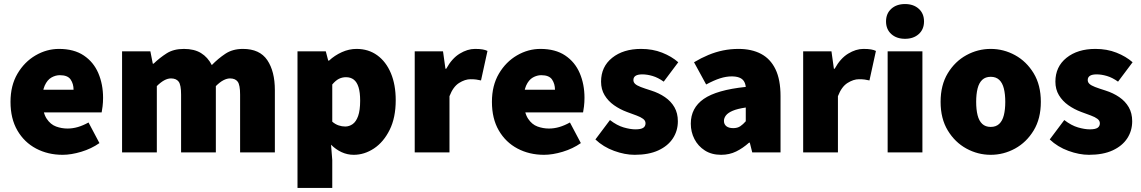

<svg xmlns="http://www.w3.org/2000/svg" viewBox="-20 -754 5648 950"><path d="M290 12Q217 12 158.5 -19Q100 -50 66 -108.5Q32 -167 32 -250Q32 -331 66.5 -389.5Q101 -448 156 -480Q211 -512 272 -512Q346 -512 394.5 -479.5Q443 -447 466.5 -392Q490 -337 490 -270Q490 -248 487.5 -227.5Q485 -207 483 -198H168L166 -310H344Q344 -339 329.5 -360.5Q315 -382 276 -382Q255 -382 234.5 -370.5Q214 -359 201 -330Q188 -301 190 -250Q192 -195 211 -166.5Q230 -138 257.5 -128Q285 -118 314 -118Q340 -118 365.5 -125.5Q391 -133 418 -148L472 -46Q432 -18 382 -3Q332 12 290 12Z M584 0V-500H724L736 -439H740Q770 -468 804.5 -490Q839 -512 890 -512Q941 -512 974.5 -491.5Q1008 -471 1028 -432Q1059 -464 1095 -488Q1131 -512 1182 -512Q1265 -512 1302.5 -456.5Q1340 -401 1340 -308V0H1168V-286Q1168 -334 1156 -350Q1144 -366 1118 -366Q1103 -366 1085.5 -357Q1068 -348 1048 -328V0H876V-286Q876 -334 864 -350Q852 -366 826 -366Q794 -366 756 -328V0Z M1452 176V-500H1592L1604 -454H1608Q1636 -480 1671.5 -496Q1707 -512 1744 -512Q1803 -512 1846.5 -480.5Q1890 -449 1914 -392Q1938 -335 1938 -258Q1938 -172 1908 -111.5Q1878 -51 1830.5 -19.5Q1783 12 1730 12Q1699 12 1670.5 -1Q1642 -14 1618 -38L1624 38V176ZM1688 -128Q1708 -128 1725 -140Q1742 -152 1752 -180Q1762 -208 1762 -256Q1762 -297 1754 -322.5Q1746 -348 1730.5 -360Q1715 -372 1692 -372Q1673 -372 1657 -364Q1641 -356 1624 -336V-152Q1639 -139 1655.5 -133.5Q1672 -128 1688 -128Z M2032 0V-500H2172L2184 -414H2188Q2216 -465 2254.5 -488.5Q2293 -512 2330 -512Q2353 -512 2367.5 -509.5Q2382 -507 2392 -502L2360 -356Q2347 -359 2336 -360.5Q2325 -362 2308 -362Q2281 -362 2251.5 -343.5Q2222 -325 2204 -278V0Z M2672 12Q2599 12 2540.5 -19Q2482 -50 2448 -108.5Q2414 -167 2414 -250Q2414 -331 2448.5 -389.5Q2483 -448 2538 -480Q2593 -512 2654 -512Q2728 -512 2776.5 -479.5Q2825 -447 2848.5 -392Q2872 -337 2872 -270Q2872 -248 2869.5 -227.5Q2867 -207 2865 -198H2550L2548 -310H2726Q2726 -339 2711.5 -360.5Q2697 -382 2658 -382Q2637 -382 2616.5 -370.5Q2596 -359 2583 -330Q2570 -301 2572 -250Q2574 -195 2593 -166.5Q2612 -138 2639.5 -128Q2667 -118 2696 -118Q2722 -118 2747.5 -125.5Q2773 -133 2800 -148L2854 -46Q2814 -18 2764 -3Q2714 12 2672 12Z M3120 12Q3072 12 3018.5 -7.5Q2965 -27 2926 -64L2998 -160Q3033 -133 3066 -123.5Q3099 -114 3124 -114Q3151 -114 3162.5 -121.5Q3174 -129 3174 -144Q3174 -157 3162 -166Q3150 -175 3129.5 -182.5Q3109 -190 3082 -200Q3047 -213 3018 -233.5Q2989 -254 2971.5 -283Q2954 -312 2954 -350Q2954 -424 3009 -468Q3064 -512 3152 -512Q3209 -512 3256 -493.5Q3303 -475 3336 -446L3264 -350Q3236 -370 3209 -378Q3182 -386 3158 -386Q3136 -386 3125 -379Q3114 -372 3114 -358Q3114 -347 3122.5 -339Q3131 -331 3150.5 -323.5Q3170 -316 3202 -306Q3240 -294 3270 -273.5Q3300 -253 3317 -223.5Q3334 -194 3334 -154Q3334 -107 3309.5 -69.5Q3285 -32 3237.5 -10Q3190 12 3120 12Z M3548 12Q3501 12 3467.5 -9.5Q3434 -31 3416 -66Q3398 -101 3398 -142Q3398 -220 3462 -264.5Q3526 -309 3670 -324Q3668 -342 3660 -353.5Q3652 -365 3637 -370.5Q3622 -376 3600 -376Q3573 -376 3543 -366.5Q3513 -357 3474 -336L3414 -446Q3449 -467 3485 -482Q3521 -497 3558 -504.5Q3595 -512 3634 -512Q3699 -512 3745.5 -487.5Q3792 -463 3817 -411.5Q3842 -360 3842 -278V0H3702L3690 -48H3686Q3656 -21 3622.5 -4.5Q3589 12 3548 12ZM3608 -120Q3629 -120 3643 -129.5Q3657 -139 3670 -154V-222Q3629 -216 3605.5 -206Q3582 -196 3572 -183Q3562 -170 3562 -156Q3562 -139 3574 -129.5Q3586 -120 3608 -120Z M3954 0V-500H4094L4106 -414H4110Q4138 -465 4176.5 -488.5Q4215 -512 4252 -512Q4275 -512 4289.5 -509.5Q4304 -507 4314 -502L4282 -356Q4269 -359 4258 -360.5Q4247 -362 4230 -362Q4203 -362 4173.5 -343.5Q4144 -325 4126 -278V0Z M4372 0V-500H4544V0ZM4458 -562Q4416 -562 4390 -585.5Q4364 -609 4364 -648Q4364 -687 4390 -710.5Q4416 -734 4458 -734Q4500 -734 4526 -710.5Q4552 -687 4552 -648Q4552 -609 4526 -585.5Q4500 -562 4458 -562Z M4882 12Q4818 12 4761.5 -19Q4705 -50 4669.5 -108.5Q4634 -167 4634 -250Q4634 -333 4669.5 -391.5Q4705 -450 4761.5 -481Q4818 -512 4882 -512Q4946 -512 5002.5 -481Q5059 -450 5094.5 -391.5Q5130 -333 5130 -250Q5130 -167 5094.5 -108.5Q5059 -50 5002.5 -19Q4946 12 4882 12ZM4882 -126Q4908 -126 4924 -141Q4940 -156 4947 -184Q4954 -212 4954 -250Q4954 -288 4947 -316Q4940 -344 4924 -359Q4908 -374 4882 -374Q4856 -374 4840 -359Q4824 -344 4817 -316Q4810 -288 4810 -250Q4810 -212 4817 -184Q4824 -156 4840 -141Q4856 -126 4882 -126Z M5368 12Q5320 12 5266.5 -7.5Q5213 -27 5174 -64L5246 -160Q5281 -133 5314 -123.5Q5347 -114 5372 -114Q5399 -114 5410.5 -121.5Q5422 -129 5422 -144Q5422 -157 5410 -166Q5398 -175 5377.5 -182.5Q5357 -190 5330 -200Q5295 -213 5266 -233.5Q5237 -254 5219.5 -283Q5202 -312 5202 -350Q5202 -424 5257 -468Q5312 -512 5400 -512Q5457 -512 5504 -493.5Q5551 -475 5584 -446L5512 -350Q5484 -370 5457 -378Q5430 -386 5406 -386Q5384 -386 5373 -379Q5362 -372 5362 -358Q5362 -347 5370.5 -339Q5379 -331 5398.5 -323.5Q5418 -316 5450 -306Q5488 -294 5518 -273.5Q5548 -253 5565 -223.5Q5582 -194 5582 -154Q5582 -107 5557.5 -69.5Q5533 -32 5485.5 -10Q5438 12 5368 12Z"/></svg>

Font: Mada Black
Style: Regular
Weight: 900
Designer: Khaled Hosny
Version: Version 1.5